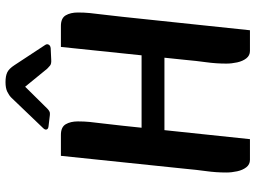

<svg xmlns="http://www.w3.org/2000/svg" viewBox="-138 -804 949 714"><g transform="rotate(-90 337.0 -446.5)"><path d="M161 -310V-395H532V-310ZM100 8Q83 8 72.5 -5.5Q62 -19 57.5 -39.5Q53 -60 53 -80Q53 -118 58 -154Q63 -190 67 -234L115 -695H193Q222 -695 232.5 -677Q243 -659 243 -632Q243 -608 241 -588Q239 -568 235.5 -540.5Q232 -513 227 -466L177 8ZM505 8Q488 8 477.5 -5.5Q467 -19 462.5 -39.5Q458 -60 458 -80Q458 -118 463 -154Q468 -190 472 -234L520 -695H598Q627 -695 637.5 -677Q648 -659 648 -632Q648 -608 646 -588Q644 -568 640.5 -540.5Q637 -513 632 -466L582 8ZM218 -761Q211 -754 213 -748Q215 -742 225 -741L267 -736Q275 -735 280.5 -738Q286 -741 290 -745L372 -828L439 -746Q444 -741 450.5 -735.5Q457 -730 472 -731L515 -733Q525 -734 528.5 -740.5Q532 -747 527 -754L452 -868Q439 -888 425.5 -894.5Q412 -901 389 -901Q367 -901 353.5 -894.5Q340 -888 331 -879Z"/></g></svg>

Font: Alkatra Medium
Style: Regular
Weight: 500
Designer: Suman Bhandary
Version: Version 1.100;gftools[0.9.22]